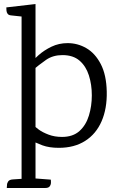

<svg xmlns="http://www.w3.org/2000/svg" viewBox="-20 -718 588 952"><path d="M315 -504.2Q365.4 -504.2 408.6 -478.9Q451.9 -453.7 479.7 -400.2Q507.6 -346.7 509.3 -263.4Q511.1 -179.8 483.8 -116.9Q456.6 -54.1 402.6 -19.6Q348.7 15 271.6 15Q224.2 15 190.3 2.6Q156.5 -9.8 121.3 -29L147.5 -97.4Q153.3 -89.4 172.2 -75.5Q191.1 -61.7 220.9 -50.4Q250.6 -39.1 287.5 -39.1Q341.6 -39.1 374 -68.3Q406.4 -97.5 420.8 -144.9Q435.3 -192.2 435.3 -245.1Q435.3 -298.7 420.7 -344.4Q406.1 -390 374.3 -417.4Q342.5 -444.8 289.8 -444.8Q242.9 -444.8 209.2 -421.7Q175.4 -398.5 132 -361.6L124.2 -397.8Q143.1 -419.5 170.9 -444.2Q198.7 -468.9 235.3 -486.5Q272 -504.2 315 -504.2ZM153.1 166.7 231.8 172.7Q232.8 177.7 232.6 187.8Q232.4 197.9 226.4 206Q220.5 214.1 204.2 214.1H13.6Q14.6 209.1 14.7 199.5Q14.8 189.9 20.9 181.2Q27.1 172.5 44.9 171.5L87 168.7ZM156.1 -698V214.1H87V-636.1L33.7 -641.8Q22.5 -643.1 17.6 -649.9Q12.6 -656.8 12 -666.1Q11.4 -675.3 11.4 -681.3Z"/></svg>

Font: Karma Variable Light
Style: Regular
Weight: 300
Designer: Joana Correia
Foundry: Indian Type Foundry
Version: Version 3.000